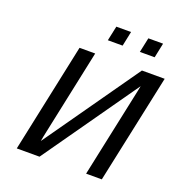

<svg xmlns="http://www.w3.org/2000/svg" viewBox="-154 -1020 1079 1150"><g transform="rotate(20 385.0 -444.5)"><path d="M80.1 0 227.1 -693.8 228 -694.8H327.1L206.1 -123L200.2 -90.8L625 -694.8H770L622.1 0H522L644 -574.2L649.9 -604L225.1 0ZM371.1 -795.4 391.1 -889.2H484.9L465.3 -795.4ZM575.2 -795.4 595.2 -889.2H689L669.4 -795.4Z"/></g></svg>

Font: CMU Bright
Style: SemiBoldOblique
Weight: 600
Italic angle: -12°
Version: Version 0.7.0